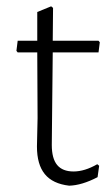

<svg xmlns="http://www.w3.org/2000/svg" viewBox="-20 -583 349 608"><path d="M288 -63 294 -58 289 -22Q239 4 199 5Q147 -1 122 -31.5Q97 -62 97 -119L99 -209L98 -417H36L32 -422L36 -454H98V-545L142 -563L148 -558L147 -454H292L296 -449L292 -417H147L144 -124Q144 -81 161 -60.5Q178 -40 213 -40Q248 -40 288 -63Z"/></svg>

Font: Luna Sans Light
Style: Regular
Weight: 300
Designer: Juan Pablo del Peral
Foundry: Huerta Tipografica
Version: Version 2.001; ttfautohint (v1.5)